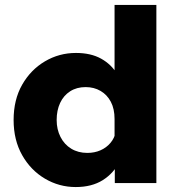

<svg xmlns="http://www.w3.org/2000/svg" viewBox="-20 -740 703 776"><path d="M612 0H444V-109L443 -120V-259Q443 -300 428 -328.5Q413 -357 386.5 -372.5Q360 -388 326 -388Q290 -388 263.5 -371Q237 -354 223 -324Q209 -294 209 -255Q209 -217 224.5 -186.5Q240 -156 268 -139Q296 -122 333 -122Q362 -122 386 -132.5Q410 -143 426.5 -162.5Q443 -182 448 -208L486 -192Q486 -135 463 -87.5Q440 -40 395.5 -12Q351 16 286 16Q219 16 161.5 -18Q104 -52 69.5 -113Q35 -174 35 -255Q35 -337 69.5 -397.5Q104 -458 161.5 -492Q219 -526 287 -526Q347 -526 388.5 -503Q430 -480 454 -440Q478 -400 483 -349H443V-720H612Z"/></svg>

Font: Wix Madefor Display ExtraBold
Style: Regular
Weight: 800
Designer: Dalton Maag Ltd
Foundry: Dalton Maag Ltd
Version: Version 3.100